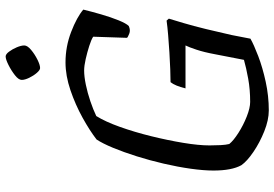

<svg xmlns="http://www.w3.org/2000/svg" viewBox="-166 -806 972 680"><g transform="rotate(-90 320.0 -466.0)"><path d="M269 0Q235 0 195 -16Q155 -32 122 -54.5Q89 -77 75 -97Q56 -131 56 -196Q56 -231 62.5 -277Q69 -323 80.5 -372.5Q92 -422 106.5 -468Q121 -514 136.5 -551.5Q152 -589 166 -610Q197 -634 243 -659.5Q289 -685 340.5 -702.5Q392 -720 439 -720Q495 -720 547 -700Q599 -680 626 -657Q619 -628 609 -593.5Q599 -559 588 -532Q577 -505 568 -496Q553 -489 540 -494.5Q527 -500 526 -502L530 -622Q519 -629 497 -636Q475 -643 451 -648.5Q427 -654 410 -654Q389 -654 360 -648Q331 -642 301.5 -632Q272 -622 249 -611Q229 -579 210.5 -527Q192 -475 177.5 -416Q163 -357 154 -302.5Q145 -248 145 -210Q145 -189 146 -170.5Q147 -152 150 -140Q162 -125 189.5 -107.5Q217 -90 247.5 -78Q278 -66 299 -66Q343 -66 381.5 -73Q420 -80 448 -88L468 -191Q475 -229 484 -256Q493 -283 499 -295H347Q356 -332 369 -348Q386 -348 414 -349Q442 -350 474 -352Q506 -354 536 -356.5Q566 -359 587 -362L594 -354Q589 -338 578.5 -302.5Q568 -267 557 -222Q546 -177 536 -132L523 -65Q502 -53 461.5 -37.5Q421 -22 370.5 -11Q320 0 269 0ZM419 -810Q412 -810 402 -821.5Q392 -833 384.5 -848.5Q377 -864 377 -875Q377 -886 393.5 -899Q410 -912 430 -922Q450 -932 460 -932Q468 -932 477 -920Q486 -908 492.5 -892.5Q499 -877 499 -866Q499 -855 483.5 -842Q468 -829 449 -819.5Q430 -810 419 -810Z"/></g></svg>

Font: Texturina 72pt 72pt Regular
Style: Italic
Weight: 400
Italic angle: -11°
Designer: Guillermo Torres Carreño
Foundry: Omnibus-Type
Version: Version 1.002; ttfautohint (v1.8.3)